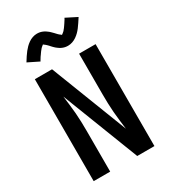

<svg xmlns="http://www.w3.org/2000/svg" viewBox="-231 -1087 1062 1199"><g transform="rotate(-30 300.0 -487.5)"><path d="M200 0H81V-735H205L419 -183Q415 -216 411 -248Q407 -280 404.5 -312Q402 -344 401 -376.5Q400 -409 400 -441V-735H519V0H395L181 -552Q185 -519 189 -487Q193 -455 195.5 -423Q198 -391 199 -358.5Q200 -326 200 -294ZM366 -812Q361 -812 355.5 -812.5Q350 -813 345 -814Q340 -815 335.5 -816.5Q331 -818 326 -820Q321 -822 316.5 -824.5Q312 -827 308.5 -829.5Q305 -832 300 -835.5Q295 -839 291 -842.5Q287 -846 283.5 -849.5Q280 -853 276.5 -856.5Q273 -860 270 -863.5Q267 -867 263 -871.5Q259 -876 255 -879.5Q251 -883 247.5 -886.5Q244 -890 239 -893Q234 -896 234 -898L231 -896Q228 -893 225 -891Q222 -889 219 -886Q216 -883 214.5 -881.5Q213 -880 211.5 -878Q210 -876 208.5 -874Q207 -872 205 -870Q203 -868 201.5 -865.5Q200 -863 198 -860.5Q196 -858 194 -855Q192 -852 190 -849Q188 -846 185.5 -843Q183 -840 181 -836.5Q179 -833 176.5 -829Q174 -825 171.5 -821Q169 -817 167 -813L88 -852Q99 -870 109 -885Q119 -900 128.5 -912Q138 -924 148.5 -934.5Q159 -945 172.5 -954.5Q186 -964 202 -969.5Q218 -975 234 -975Q239 -975 244.5 -974.5Q250 -974 255 -973Q260 -972 264.5 -970.5Q269 -969 274 -967Q279 -965 283.5 -962.5Q288 -960 291.5 -957.5Q295 -955 300 -951.5Q305 -948 309 -944.5Q313 -941 316.5 -937.5Q320 -934 323.5 -930.5Q327 -927 330 -924Q333 -921 337 -916.5Q341 -912 345 -908Q349 -904 352.5 -901Q356 -898 361 -894.5Q366 -891 366 -890L369 -892Q372 -894 375 -896.5Q378 -899 381 -901.5Q384 -904 385.5 -905.5Q387 -907 388.5 -909Q390 -911 391.5 -913Q393 -915 395 -917Q397 -919 398.5 -921.5Q400 -924 402 -926.5Q404 -929 406 -932Q408 -935 410 -938Q412 -941 414.5 -944.5Q417 -948 419 -951.5Q421 -955 423.5 -958.5Q426 -962 428.5 -966Q431 -970 433 -975L512 -935Q501 -918 491 -903Q481 -888 471.5 -875.5Q462 -863 451.5 -852.5Q441 -842 427.5 -832.5Q414 -823 398 -817.5Q382 -812 366 -812Z"/></g></svg>

Font: R Plex Mono
Style: Bold
Weight: 700
Monospace: yes
Designer: Belleve Invis
Foundry: Belleve Invis
Version: Version 31.8.0